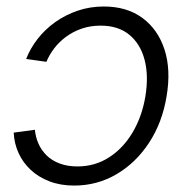

<svg xmlns="http://www.w3.org/2000/svg" viewBox="-20 -558 574 588"><path d="M207 10.3Q165 10.3 131.3 -2.7Q97.7 -15.6 73.7 -38.1Q49.8 -60.5 36.6 -89.8Q23.4 -119.1 22 -151.9L86.9 -160.6Q88.9 -138.2 97.9 -117.9Q106.9 -97.7 122.8 -82Q138.7 -66.4 162.4 -57.4Q186 -48.3 217.3 -48.3Q271 -48.3 314.2 -76.2Q357.4 -104 386.2 -152.6Q415 -201.2 425.3 -263.2Q435.5 -325.7 422.9 -374.5Q410.2 -423.3 376.2 -451.4Q342.3 -479.5 288.1 -479.5Q257.3 -479.5 230.7 -470.5Q204.1 -461.4 182.9 -445.8Q161.6 -430.2 146.2 -410.2Q130.9 -390.1 122.1 -368.7L60.1 -377.4Q72.8 -410.2 95.5 -439.2Q118.2 -468.3 149.4 -490.5Q180.7 -512.7 218.3 -525.4Q255.9 -538.1 297.9 -538.1Q368.7 -538.1 416.3 -502.9Q463.9 -467.8 483.9 -406Q503.9 -344.2 490.2 -263.2Q477.1 -183.1 436.8 -121.3Q396.5 -59.6 337.2 -24.7Q277.8 10.3 207 10.3Z"/></svg>

Font: Inter 24pt Light
Style: Italic
Weight: 300
Italic angle: -9.3988°
Designer: Rasmus Andersson
Foundry: rsms
Version: Version 4.001;git-66647c0bb